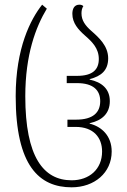

<svg xmlns="http://www.w3.org/2000/svg" viewBox="-20 -790 544 820"><path d="M286 10C383 10 457 -52 457 -143C457 -209 415 -249 363 -262V-264C415 -275 449 -305 449 -358C449 -410 415 -439 363 -450V-452C413 -465 442 -490 442 -541C442 -594 402 -630 370 -658C344 -681 328 -703 328 -733C328 -744 330 -755 336 -764C331 -768 327 -770 319 -770C297 -770 289 -752 289 -731C289 -691 315 -663 342 -639C373 -612 402 -584 402 -538C402 -493 376 -466 309 -466H265V-435H309C378 -435 408 -405 408 -358C408 -310 378 -279 305 -279H268V-248H303C380 -248 416 -202 416 -143C416 -67 361 -20 286 -20C166 -20 88 -119 88 -379C88 -557 133 -675 180 -753L160 -770C111 -708 47 -586 47 -379C47 -81 148 10 286 10Z"/></svg>

Font: Noto Serif Georgian ExtraCondensed ExtraLight
Style: Regular
Weight: 200
Width: 2
Designer: Monotype Design Team, Akaki Razmadze
Foundry: Google LLC
Version: Version 2.003